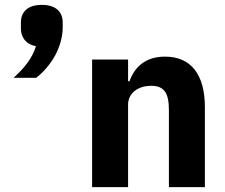

<svg xmlns="http://www.w3.org/2000/svg" viewBox="-20 -770 926 790"><path d="M152 -750C212 -750 238 -719 238 -678V-657C238 -618 226 -578 207 -542C187 -506 160 -474 129 -450H36C80 -490 112 -529 128 -580C85 -588 66 -618 66 -653V-678C66 -719 92 -750 152 -750ZM359 0V-525H507V-436H513C532 -491 576 -537 659 -537C767 -537 823 -462 823 -329V0H675V-317C675 -385 657 -417 602 -417C578 -417 555 -411 537 -398C519 -385 507 -365 507 -340V0Z"/></svg>

Font: Plexus Sans Bold
Style: Regular
Weight: 700
Version: Version 2.001;PS 002.001;hotconv 1.0.70;makeotf.lib2.5.58329